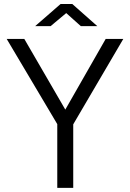

<svg xmlns="http://www.w3.org/2000/svg" viewBox="-20 -912 631 932"><path d="M578.5 -723 335.5 -308.5V0H258V-309.5L12.5 -723H98L297 -380L493 -723ZM372.5 -785 301.5 -848.5 225.5 -785H150.5L274 -892.5H331L452.5 -785Z"/></svg>

Font: Public Sans Light
Style: Regular
Weight: 300
Designer: The Public Sans Project Authors: Dan O. Williams and USWDS (Libre Franklin designed by Pablo Impallari and Rodrigo Fuenz
Version: Version 1.007